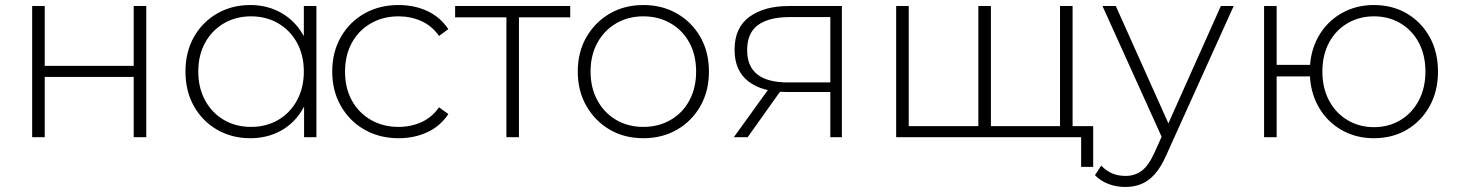

<svg xmlns="http://www.w3.org/2000/svg" viewBox="-20 -546 5798 764"><path d="M108 0V-522H158V-284H512V-522H562V0H512V-240H158V0Z M976 4Q903 4 844.5 -29.5Q786 -63 752 -123Q718 -183 718 -261Q718 -340 752 -399.5Q786 -459 844.5 -492.5Q903 -526 976 -526Q1045 -526 1100.5 -494Q1156 -462 1188.5 -403Q1221 -344 1221 -261Q1221 -180 1189 -120Q1157 -60 1101.5 -28Q1046 4 976 4ZM979 -41Q1039 -41 1086.5 -68.5Q1134 -96 1161.5 -146Q1189 -196 1189 -261Q1189 -327 1161.5 -376.5Q1134 -426 1086.5 -453.5Q1039 -481 979 -481Q919 -481 871.5 -453.5Q824 -426 796.5 -376.5Q769 -327 769 -261Q769 -196 796.5 -146Q824 -96 871.5 -68.5Q919 -41 979 -41ZM1190 0V-171L1199 -262L1189 -353V-522H1239V0Z M1566 4Q1490 4 1430.5 -30Q1371 -64 1336.5 -124Q1302 -184 1302 -261Q1302 -339 1336.5 -399Q1371 -459 1430.5 -492.5Q1490 -526 1566 -526Q1629 -526 1680.5 -502Q1732 -478 1764 -430L1727 -403Q1699 -443 1657 -462Q1615 -481 1566 -481Q1505 -481 1456.5 -453.5Q1408 -426 1380.5 -376.5Q1353 -327 1353 -261Q1353 -195 1380.5 -145.5Q1408 -96 1456.5 -68.5Q1505 -41 1566 -41Q1615 -41 1657 -60Q1699 -79 1727 -119L1764 -92Q1732 -44 1680.5 -20Q1629 4 1566 4Z M1995 0V-492L2009 -477H1791V-522H2249V-477H2031L2045 -492V0Z M2540 4Q2465 4 2406.5 -30Q2348 -64 2313.5 -124Q2279 -184 2279 -261Q2279 -339 2313.5 -398.5Q2348 -458 2406.5 -492Q2465 -526 2540 -526Q2615 -526 2674 -492Q2733 -458 2767 -398.5Q2801 -339 2801 -261Q2801 -184 2767 -124Q2733 -64 2674 -30Q2615 4 2540 4ZM2540 -41Q2600 -41 2648 -68.5Q2696 -96 2723 -146Q2750 -196 2750 -261Q2750 -327 2723 -376.5Q2696 -426 2648 -453.5Q2600 -481 2540 -481Q2480 -481 2432.5 -453.5Q2385 -426 2357.5 -376.5Q2330 -327 2330 -261Q2330 -196 2357.5 -146Q2385 -96 2432.5 -68.5Q2480 -41 2540 -41Z M3284 0V-192L3295 -180H3110Q3012 -180 2957.5 -222.5Q2903 -265 2903 -348Q2903 -436 2962 -479Q3021 -522 3118 -522H3330V0ZM2900 0 3045 -201H3098L2955 0ZM3284 -206V-493L3295 -478H3121Q3041 -478 2997 -447Q2953 -416 2953 -346Q2953 -218 3115 -218H3295Z M3885 -44 3873 -29V-522H3923V-29L3908 -44H4212L4198 -29V-522H4248V0H3546V-522H3596V-29L3582 -44ZM4282 118V-15L4296 0H4194V-44H4330V118Z M4458 198Q4422 198 4390.5 186Q4359 174 4337 151L4362 113Q4382 134 4405.5 144Q4429 154 4459 154Q4495 154 4522.5 134Q4550 114 4574 61L4610 -19L4617 -28L4838 -522H4889L4621 71Q4600 119 4575.5 146.5Q4551 174 4522 186Q4493 198 4458 198ZM4609 13 4367 -522H4420L4640 -31Z M5010 0V-522H5060V-288H5220V-242H5060V0ZM5447 4Q5374 4 5316 -30Q5258 -64 5225 -124Q5192 -184 5192 -261Q5192 -339 5225 -398.5Q5258 -458 5316 -492Q5374 -526 5447 -526Q5521 -526 5578.5 -492Q5636 -458 5669 -398.5Q5702 -339 5702 -261Q5702 -184 5669 -124Q5636 -64 5578.5 -30Q5521 4 5447 4ZM5447 -40Q5506 -40 5552.5 -68Q5599 -96 5625.5 -146Q5652 -196 5652 -261Q5652 -327 5625.5 -376.5Q5599 -426 5552.5 -453.5Q5506 -481 5447 -481Q5389 -481 5342 -453.5Q5295 -426 5268.5 -376.5Q5242 -327 5242 -261Q5242 -196 5268.5 -146Q5295 -96 5342 -68Q5389 -40 5447 -40Z"/></svg>

Font: MOST Montserrat Light
Style: Regular
Weight: 300
Designer: Julieta Ulanovsky
Foundry: Julieta Ulanovsky
Version: Version 8.000;March 11, 2024;FontCreator 15.0.0.2926 64-bit